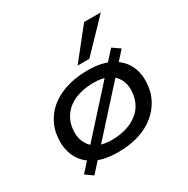

<svg xmlns="http://www.w3.org/2000/svg" viewBox="-183 -927 1121 1146"><g transform="rotate(-30 378.0 -354.0)"><path d="M336 9Q230 9 165 -31Q100 -71 77.5 -141.5Q55 -212 77 -300Q94 -352 126 -390.5Q158 -429 202.5 -454.5Q247 -480 302.5 -493Q358 -506 421 -506Q526 -506 591 -466.5Q656 -427 679 -358Q702 -289 679 -199Q662 -147 630 -108.5Q598 -70 554 -43.5Q510 -17 455 -4Q400 9 336 9ZM340 -73Q399 -73 447 -89Q495 -105 529.5 -136Q564 -167 579 -216Q604 -307 561 -365.5Q518 -424 415 -424Q357 -424 309 -409Q261 -394 227 -362.5Q193 -331 177 -284Q153 -191 196 -132Q239 -73 340 -73ZM143 58 92 22 611 -553 663 -517ZM384 -560 548 -766H663L465 -560Z"/></g></svg>

Font: Nunito Sans 7pt Expanded Medium
Style: Italic
Weight: 500
Width: 7
Italic angle: -9°
Designer: Vernon Adams
Foundry: Vernon Adams
Version: Version 3.101;gftools[0.9.27]